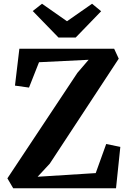

<svg xmlns="http://www.w3.org/2000/svg" viewBox="-20 -1006 692 1026"><path d="M393.5 -616.5 453.5 -686.5 188.5 -673.5 135 -538 60 -548.5 83.5 -745.5H590L614.5 -692.5L246 -131.5L181 -61.5L491.5 -81L547.5 -236.5L623 -221L600 0H50.5L19.5 -53ZM204.5 -986 338 -892.5 472 -986 520.5 -946 384.5 -805.5H292.5L155 -947Z"/></svg>

Font: Merriweather
Style: Bold
Weight: 700
Designer: Eben Sorkin
Foundry: Eben Sorkin
Version: Version 2.100; ttfautohint (v1.7.19-72a1) -l 8 -r 50 -G 200 